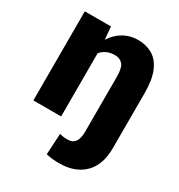

<svg xmlns="http://www.w3.org/2000/svg" viewBox="-177 -656 917 986"><g transform="rotate(30 281.0 -162.5)"><path d="M520 7.3Q520 107.4 466.6 160.4Q413.1 213.4 319.8 213.4Q299.3 213.4 281 211.7Q262.7 210 241.7 205.1L248.5 80.6Q261.2 83.5 271 85Q280.8 86.4 297.4 86.4Q354.5 86.4 354.5 7.3V-318.4Q354.5 -371.6 337.9 -391.4Q321.3 -411.1 291.5 -411.1Q264.6 -411.1 243.7 -401.6Q222.7 -392.1 208.5 -375V0H43.9V-528.3H199.2L205.6 -453.1Q231 -493.2 269.3 -515.6Q307.6 -538.1 355 -538.1Q403.8 -538.1 440.9 -516.6Q478 -495.1 499 -446.8Q520 -398.4 520 -317.9Z"/></g></svg>

Font: Vazirmatn UI Black
Style: Regular
Weight: 900
Designer: Saber Rastikerdar
Foundry: Saber Rastikerdar
Version: Version 33.003